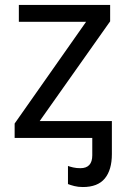

<svg xmlns="http://www.w3.org/2000/svg" viewBox="-20 -556 510 774"><path d="M424 -536V-470L140 -68H431V65Q431 129 402.5 163.5Q374 198 314 198Q295 198 279.5 194Q264 190 254 186V113Q262 116 275 119Q288 122 304 122Q352 122 352 70V0H39V-58L327 -468H56V-536Z"/></svg>

Font: Noto Sans
Style: Regular
Weight: 400
Designer: Monotype Design Team
Foundry: Monotype Imaging Inc.
Version: Version 2.007